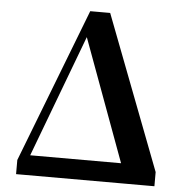

<svg xmlns="http://www.w3.org/2000/svg" viewBox="-53 -796 810 847"><g transform="rotate(5 352.0 -372.5)"><path d="M49.2 0V-62.7L312.5 -744.6H400.8L661.8 -62.7V0H538.9L298.1 -654.6H316.6L311.9 -641.3L70.8 0ZM60.8 0 73.3 -88.3H610.3V0Z"/></g></svg>

Font: Source Han Serif JP VF
Style: Regular
Weight: 250
Designer: Ryoko NISHIZUKA 西塚涼子 (kana & ideographs); Frank Grießhammer (Latin, Greek & Cyrillic); Wenlong ZHANG 张文龙 (bopomofo); San
Foundry: Adobe
Version: Version 2.001;hotconv 1.1.0;makeotfexe 2.6.0